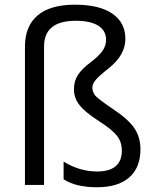

<svg xmlns="http://www.w3.org/2000/svg" viewBox="-20 -785 662 815"><path d="M392.1 -57.1Q497.1 -57.1 497.1 -146Q497.1 -182.6 476.6 -208.7Q456.1 -234.9 398.4 -272Q340.8 -309.1 317.4 -339.1Q293.9 -369.1 293.9 -405.3Q293.9 -441.4 310.8 -467Q327.6 -492.7 363.3 -519.5Q398.9 -546.4 414.6 -568.4Q430.2 -590.3 430.2 -616.2Q430.2 -655.3 397 -676Q363.8 -696.8 301.8 -696.8Q167 -696.8 167 -587.9V0H85.9V-586.9Q85.9 -673.8 139.6 -719.5Q193.4 -765.1 297.9 -765.1Q402.3 -765.1 457.3 -726.8Q512.2 -688.5 512.2 -620.1Q512.2 -551.8 442.4 -496.1Q399.4 -461.9 385.7 -445.3Q372.1 -428.7 372.1 -413.1Q372.1 -397.5 381.6 -382.8Q391.1 -368.2 458.5 -322.8Q526.4 -277.8 551.3 -239.5Q576.2 -201.2 576.2 -151.9Q576.2 -73.7 528.8 -32Q481.4 9.8 391.6 9.8Q301.8 9.8 250 -23.9V-99.1Q317.9 -57.1 392.1 -57.1Z"/></svg>

Font: OpenSans
Style: Regular
Weight: 400
Foundry: Ascender Corporation
Version: Version 1.10